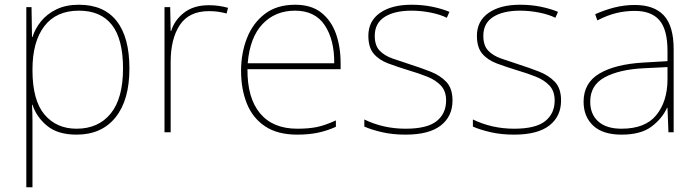

<svg xmlns="http://www.w3.org/2000/svg" viewBox="-20 -558 2945 810"><path d="M313 -538Q418 -538 472 -469.5Q526 -401 526 -269Q526 -136 467.5 -63Q409 10 303 10Q224 10 179 -27Q134 -64 117 -116H115Q117 -82 117 -49.5Q117 -17 117 15V232H91V-528H113L115 -402H117Q128 -437 153 -468Q178 -499 218 -518.5Q258 -538 313 -538ZM313 -513Q217 -513 167 -447.5Q117 -382 117 -265V-262Q117 -135 167.5 -75Q218 -15 303 -15Q395 -15 447 -79Q499 -143 499 -269Q499 -393 452 -453Q405 -513 313 -513Z M861 -536Q885 -536 904.5 -533Q924 -530 942 -525L936 -501Q917 -506 900.5 -508.5Q884 -511 861 -511Q778 -511 739 -453Q700 -395 700 -297V0H674V-528H698L700 -427H702Q716 -473 756.5 -504.5Q797 -536 861 -536Z M1225 -538Q1293 -538 1335 -505Q1377 -472 1397 -416.5Q1417 -361 1417 -291V-266H1024Q1023 -145 1077 -80Q1131 -15 1234 -15Q1282 -15 1316.5 -22Q1351 -29 1397 -50V-23Q1359 -6 1320.5 2Q1282 10 1234 10Q1151 10 1098.5 -25Q1046 -60 1021.5 -121Q997 -182 997 -259Q997 -334 1022 -397.5Q1047 -461 1097.5 -499.5Q1148 -538 1225 -538ZM1225 -513Q1141 -513 1087.5 -456.5Q1034 -400 1025 -291H1390Q1391 -390 1350 -451.5Q1309 -513 1225 -513Z M1889 -134Q1889 -67 1839.5 -28.5Q1790 10 1691 10Q1636 10 1591 -0.5Q1546 -11 1517 -24V-54Q1597 -15 1691 -15Q1782 -15 1822 -47Q1862 -79 1862 -134Q1862 -173 1840.5 -196.5Q1819 -220 1782.5 -234.5Q1746 -249 1702 -262Q1656 -276 1617.5 -290.5Q1579 -305 1556.5 -331.5Q1534 -358 1534 -407Q1534 -469 1583 -503.5Q1632 -538 1716 -538Q1763 -538 1804 -529.5Q1845 -521 1876 -508L1865 -483Q1837 -497 1796.5 -505Q1756 -513 1716 -513Q1644 -513 1602.5 -486.5Q1561 -460 1561 -407Q1561 -366 1581.5 -344.5Q1602 -323 1636.5 -311Q1671 -299 1711 -286Q1755 -272 1796 -256Q1837 -240 1863 -212.5Q1889 -185 1889 -134Z M2347 -134Q2347 -67 2297.5 -28.5Q2248 10 2149 10Q2094 10 2049 -0.5Q2004 -11 1975 -24V-54Q2055 -15 2149 -15Q2240 -15 2280 -47Q2320 -79 2320 -134Q2320 -173 2298.5 -196.5Q2277 -220 2240.5 -234.5Q2204 -249 2160 -262Q2114 -276 2075.5 -290.5Q2037 -305 2014.5 -331.5Q1992 -358 1992 -407Q1992 -469 2041 -503.5Q2090 -538 2174 -538Q2221 -538 2262 -529.5Q2303 -521 2334 -508L2323 -483Q2295 -497 2254.5 -505Q2214 -513 2174 -513Q2102 -513 2060.5 -486.5Q2019 -460 2019 -407Q2019 -366 2039.5 -344.5Q2060 -323 2094.5 -311Q2129 -299 2169 -286Q2213 -272 2254 -256Q2295 -240 2321 -212.5Q2347 -185 2347 -134Z M2658 -537Q2740 -537 2781 -492.5Q2822 -448 2822 -350V0H2800L2796 -103H2794Q2773 -57 2728 -23.5Q2683 10 2602 10Q2523 10 2482.5 -28Q2442 -66 2442 -129Q2442 -208 2508.5 -247.5Q2575 -287 2693 -294L2796 -300V-343Q2796 -433 2762 -472.5Q2728 -512 2658 -512Q2618 -512 2580.5 -503Q2543 -494 2500 -472L2491 -498Q2531 -516 2572.5 -526.5Q2614 -537 2658 -537ZM2695 -270Q2593 -265 2531.5 -232Q2470 -199 2470 -129Q2470 -76 2504 -45.5Q2538 -15 2602 -15Q2702 -15 2748.5 -72Q2795 -129 2796 -220V-275Z"/></svg>

Font: Noto Sans Devanagari Thin
Style: Regular
Weight: 100
Designer: Jelle Bosma - Monotype Design Team
Foundry: Monotype Imaging Inc.
Version: Version 2.004; ttfautohint (v1.8.4.7-5d5b)